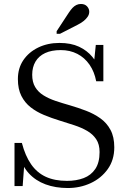

<svg xmlns="http://www.w3.org/2000/svg" viewBox="-20 -936 638 966"><path d="M317 -26Q364 -26 401 -40Q438 -54 459.5 -86Q481 -118 481 -171Q481 -210 464 -235.5Q447 -261 418.5 -277.5Q390 -294 353.5 -306Q317 -318 278 -330Q239 -342 201.5 -357.5Q164 -373 134.5 -396Q105 -419 87.5 -453.5Q70 -488 70 -538Q70 -593 97.5 -633.5Q125 -674 172.5 -697Q220 -720 279 -720Q337 -720 377.5 -701Q418 -682 444.5 -650Q471 -618 486 -577L452 -612L462 -710H500V-527H464Q455 -575 430.5 -610.5Q406 -646 369 -665Q332 -684 286 -684Q239 -684 207 -669Q175 -654 158.5 -626Q142 -598 142 -560Q142 -523 157 -498Q172 -473 198.5 -456.5Q225 -440 259 -428.5Q293 -417 332 -406Q373 -394 412.5 -379Q452 -364 484.5 -341Q517 -318 536 -282.5Q555 -247 555 -195Q555 -131 522 -85Q489 -39 436 -14.5Q383 10 321 10Q259 10 209 -8.5Q159 -27 125 -64Q91 -101 77 -158L103 -121L94 0H53V-217H90Q107 -152 136.5 -109.5Q166 -67 210.5 -46.5Q255 -26 317 -26ZM326 -872 265 -779V-766H282L370 -811Q388 -820 401 -830.5Q414 -841 421.5 -852.5Q429 -864 429 -877Q429 -892 418 -904Q407 -916 387 -916Q375 -916 364.5 -911Q354 -906 345 -896.5Q336 -887 326 -872Z"/></svg>

Font: Roboto Serif 144pt
Style: Regular
Weight: 400
Version: Version 1.008